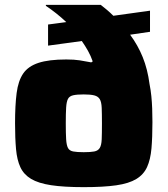

<svg xmlns="http://www.w3.org/2000/svg" viewBox="-20 -763 691 791"><path d="M325 8Q243 8 190.5 0Q138 -8 108 -26Q78 -44 64 -74Q50 -104 46 -149Q42 -194 42 -255Q42 -329 48.5 -379.5Q55 -430 75.5 -460Q96 -490 138.5 -504Q181 -518 253 -518Q286 -518 308 -514.5Q330 -511 356 -506L362 -510Q354 -533 342.5 -553.5Q331 -574 317 -594L178 -575V-662L253 -672Q233 -691 211.5 -708Q190 -725 169 -739V-743H395Q408 -733 421 -722Q434 -711 447 -698L598 -719V-632L516 -620Q548 -577 568 -527.5Q588 -478 596 -417Q601 -392 603.5 -367Q606 -342 607 -315.5Q608 -289 608 -260Q608 -197 604 -151.5Q600 -106 586 -75Q572 -44 541.5 -25.5Q511 -7 458.5 0.5Q406 8 325 8ZM325 -136Q353 -136 368.5 -139Q384 -142 391 -153.5Q398 -165 399 -189Q400 -213 400 -255Q400 -294 399 -318.5Q398 -343 391 -354.5Q384 -366 368.5 -370Q353 -374 325 -374Q297 -374 281.5 -370.5Q266 -367 260 -355.5Q254 -344 252.5 -320Q251 -296 251 -255Q251 -213 252.5 -189Q254 -165 260 -153.5Q266 -142 281.5 -139Q297 -136 325 -136Z"/></svg>

Font: Saira Expanded ExtraBold
Style: Regular
Weight: 800
Width: 7
Designer: Hector Gatti with collaboration of the Omnibus-Type team
Foundry: Omnibus-Type
Version: Version 1.101